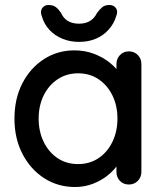

<svg xmlns="http://www.w3.org/2000/svg" viewBox="-20 -740 656 770"><path d="M497 -534Q518 -534 532.5 -519.5Q547 -505 547 -483V-51Q547 -29 532.5 -14.5Q518 0 497 0Q475 0 461 -14.5Q447 -29 447 -51V-123L467 -120Q467 -102 452.5 -80Q438 -58 413 -37.5Q388 -17 354 -3.5Q320 10 281 10Q212 10 157 -25.5Q102 -61 70 -123Q38 -185 38 -264Q38 -345 70 -406.5Q102 -468 156.5 -503Q211 -538 278 -538Q321 -538 357.5 -524Q394 -510 421 -488Q448 -466 463 -441.5Q478 -417 478 -395L447 -392V-483Q447 -504 461 -519Q475 -534 497 -534ZM293 -82Q340 -82 375.5 -106Q411 -130 431 -171.5Q451 -213 451 -264Q451 -316 431 -357Q411 -398 375.5 -422Q340 -446 293 -446Q247 -446 211 -422Q175 -398 155 -357Q135 -316 135 -264Q135 -213 155 -171.5Q175 -130 210.5 -106Q246 -82 293 -82ZM297 -572Q261 -572 230.5 -584.5Q200 -597 178.5 -620Q157 -643 148 -674Q140 -694 149 -707Q158 -720 174 -720Q193 -720 204 -711.5Q215 -703 225 -688Q234 -667 252 -656Q270 -645 297 -645Q323 -645 341 -656Q359 -667 369 -688Q380 -703 390.5 -711.5Q401 -720 419 -720Q436 -720 445 -707.5Q454 -695 446 -675Q437 -645 415.5 -621Q394 -597 364 -584.5Q334 -572 297 -572Z"/></svg>

Font: Quicksand SemiBold
Style: Regular
Weight: 600
Designer: Andrew Paglinawan
Foundry: Andrew Paglinawan
Version: Version 3.004